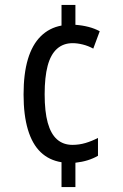

<svg xmlns="http://www.w3.org/2000/svg" viewBox="-20 -744 495 774"><path d="M284 -644Q312 -642 337 -635.5Q362 -629 382 -618L356 -548Q336 -559 314 -564.5Q292 -570 273 -570Q235 -570 209.5 -547Q184 -524 172 -478.5Q160 -433 160 -364Q160 -294 172.5 -249Q185 -204 210 -182Q235 -160 272 -160Q299 -160 324.5 -167.5Q350 -175 375 -188V-116Q356 -105 333.5 -98Q311 -91 284 -88V10H228V-90Q178 -98 144 -130.5Q110 -163 92.5 -221.5Q75 -280 75 -363Q75 -447 92.5 -505.5Q110 -564 144.5 -598Q179 -632 228 -641V-724H284Z"/></svg>

Font: Noto Sans Display Condensed
Style: Regular
Weight: 400
Width: 3
Designer: Monotype Design Team
Foundry: Monotype Imaging Inc.
Version: Version 2.003